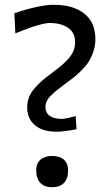

<svg xmlns="http://www.w3.org/2000/svg" viewBox="-20 -769 468 800"><path d="M215.8 -220.2Q157.7 -220.2 125.5 -247.3Q93.3 -274.4 93.3 -321.3Q93.3 -343.8 100.8 -363.5Q108.4 -383.3 124.3 -401.4Q140.1 -419.4 154.8 -432.1Q169.4 -444.8 192.9 -462.4Q217.3 -480.5 230.7 -491.5Q244.1 -502.4 261 -520Q277.8 -537.6 285.4 -555.7Q293 -573.7 293 -594.2Q293 -631.3 265.4 -651.9Q237.8 -672.4 189 -673.3Q148.9 -673.3 43.9 -629.9L40 -713.9Q144 -749 203.6 -749Q284.7 -749 331.1 -712.4Q377.4 -675.8 377.4 -605Q377.4 -578.6 369.1 -554.2Q360.8 -529.8 349.9 -512.5Q338.9 -495.1 319.6 -475.8Q300.3 -456.5 286.6 -445.8Q272.9 -435.1 250.5 -418.9Q228.5 -402.3 218.8 -394.5Q209 -386.7 194.8 -373.3Q180.7 -359.9 175 -348.1Q169.4 -336.4 169.4 -323.7Q169.4 -275.4 236.3 -273.4Q252.9 -273.4 295.4 -285.6L298.8 -230.5Q245.1 -220.2 215.8 -220.2ZM196.8 11.2Q166 11.2 148.4 -6.6Q130.9 -24.4 130.9 -59.6Q130.9 -88.4 148.7 -103.8Q166.5 -119.1 197.3 -119.1Q228.5 -119.1 246.1 -103.8Q263.7 -88.4 263.7 -59.6Q263.7 -23.9 246.1 -6.3Q228.5 11.2 196.8 11.2Z"/></svg>

Font: Commissioner Flair
Style: Regular
Weight: 400
Designer: Kostas Bartsokas
Foundry: Kostas Bartsokas
Version: Version 1.000